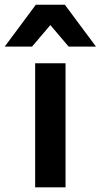

<svg xmlns="http://www.w3.org/2000/svg" viewBox="-90 -800 430 820"><path d="M60.1 0V-529.8H189.9V0ZM46.9 -601.1H-69.8L63 -779.8H187L319.8 -601.1H203.1L125 -692.9Z"/></svg>

Font: Cooper Hewitt
Style: Semibold
Weight: 709
Designer: Village Type and Design LLC
Foundry: Cooper Hewitt Smithsonian Design Museum
Version: 1.000